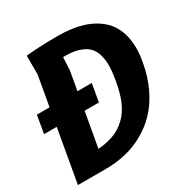

<svg xmlns="http://www.w3.org/2000/svg" viewBox="-190 -902 1014 1046"><g transform="rotate(-30 317.0 -379.0)"><path d="M1 -444 -18 -332.5H61.5L3 0H179Q243.5 0 303 -13.8Q362.5 -27.5 418.2 -58.5Q474 -89.5 518.2 -135.8Q562.5 -182 595.5 -250.2Q628.5 -318.5 643.5 -403.5Q660 -495.5 643 -564.5Q626 -633.5 580.2 -675.5Q534.5 -717.5 468.5 -738Q402.5 -758.5 316.5 -758.5Q201 -758.5 114 -750V-631.5L81 -444ZM292.5 -644.5Q345 -644.5 381.8 -632Q418.5 -619.5 438.8 -598Q459 -576.5 467.5 -543.2Q476 -510 475 -473.5Q474 -437 465.5 -389Q462 -369 458.8 -354Q455.5 -339 449.2 -316.8Q443 -294.5 436 -277.2Q429 -260 417.2 -239Q405.5 -218 391.8 -202.2Q378 -186.5 358.5 -170.2Q339 -154 316.2 -143.2Q293.5 -132.5 263.2 -124.8Q233 -117 198.5 -115L237 -332.5H327L346.5 -444H256.5L277.5 -563.5L281.5 -644Q285.5 -644.5 292.5 -644.5Z"/></g></svg>

Font: B612
Style: Regular
Weight: 700
Italic angle: -10°
Designer: Nicolas Chauveau, Thomas Paillot, Jonathan Favre-Lamarine, Jean-Luc Vinot
Foundry: AIRBUS
Version: Version 1.008